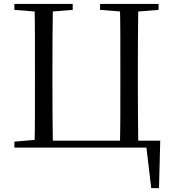

<svg xmlns="http://www.w3.org/2000/svg" viewBox="-20 -748 873 973"><path d="M154.9 0Q156.9 -84.1 157 -168.1Q157.1 -252.2 157.1 -336.8V-391.1Q157.1 -476.1 157 -560.7Q156.9 -645.2 154.9 -728H248.1Q246.7 -644.8 246.2 -560.8Q245.7 -476.9 245.7 -391.1V-336.8Q245.7 -251.7 246.2 -167.7Q246.7 -83.6 248.1 0ZM587.5 0Q589.7 -83.6 589.8 -167.7Q589.9 -251.7 589.9 -337V-391.1Q589.9 -476.1 589.8 -560.5Q589.7 -645 587.5 -728H680.8Q679.6 -645.2 679.1 -561.3Q678.6 -477.3 678.6 -391.1V-336.8Q678.6 -252.2 679.1 -168.1Q679.6 -84.1 680.8 0ZM201.8 0V-35.1H792L785.8 205.4H746.5L718.6 -28.9L761.6 0ZM52.8 -698V-728H348.5V-698L210.4 -686.9H189.7ZM487.2 -698V-728H783.6V-698L645.3 -686.9H624.8ZM52.8 0V-30.1L190.9 -42.1H201.8V0Z"/></svg>

Font: Noto Serif SC ExtraLight
Style: Regular
Weight: 200
Designer: Ryoko NISHIZUKA 西塚涼子 (kana & ideographs); Frank Grießhammer (Latin, Greek & Cyrillic); Wenlong ZHANG 张文龙 (bopomofo); San
Foundry: Adobe
Version: Version 2.002-H1;hotconv 1.1.0;makeotfexe 2.6.0